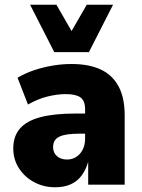

<svg xmlns="http://www.w3.org/2000/svg" viewBox="-20 -779 597 810"><path d="M212 11Q164 11 124 -10.5Q84 -32 60 -69Q36 -106 36 -153Q36 -204 64 -236.5Q92 -269 150 -284.5Q208 -300 298 -300H357V-215H313Q285 -215 264.5 -212Q244 -209 230.5 -202.5Q217 -196 210.5 -185Q204 -174 204 -158Q204 -135 220 -120.5Q236 -106 263 -106Q284 -106 301 -116.5Q318 -127 328.5 -147Q339 -167 339 -194V-318Q339 -354 319.5 -368Q300 -382 257 -382Q222 -382 181 -372Q140 -362 98 -338L54 -451Q86 -470 123 -482.5Q160 -495 200.5 -502Q241 -509 282 -509Q355 -509 404.5 -486Q454 -463 480 -415Q506 -367 506 -293V0H352V-96Q342 -62 324 -38Q306 -14 278.5 -1.5Q251 11 212 11ZM209 -559 107 -759H218L282 -648L346 -759H457L355 -559Z"/></svg>

Font: Nunito Sans 10pt SemiCondensed Black
Style: Regular
Weight: 900
Width: 4
Designer: Vernon Adams
Foundry: Vernon Adams
Version: Version 3.101;gftools[0.9.27]